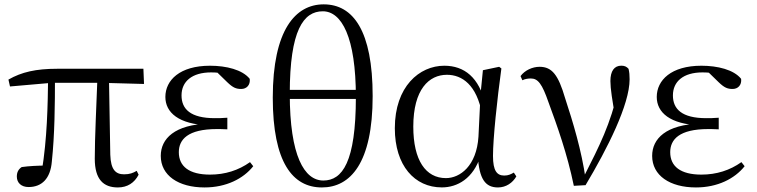

<svg xmlns="http://www.w3.org/2000/svg" viewBox="-20 -825 3390 860"><path d="M108 12.8C166.7 12.8 206 -24.5 212.2 -101.6C225 -221.5 226.2 -357 226.2 -482H195.6C193.9 -350.4 191.3 -205.1 167.1 -56.8L191 -83.6C146 -83.1 109.9 -81.3 77.1 -76.7C62.4 -66.6 55.4 -53.6 55.4 -34.1C55.4 -6.5 75.1 12.8 108 12.8ZM24.8 -437.7 211.8 -454H437.6L625.1 -448.9L622.3 -517H236.1C140.9 -517 76.6 -502.3 17.8 -468.5ZM508 14.6C550.7 14.6 582.2 -6.1 600.9 -42.5L592.3 -59.8C575.7 -50 560.9 -44.2 535.9 -44.2C498.3 -44.2 476.2 -64.3 474 -131.8L468 -482H416.6C411.8 -347.4 404.5 -211.5 404.5 -114.1C404.5 -20.8 443.7 14.6 508 14.6Z M896.3 14.6C992.9 14.6 1069.8 -24.4 1114.3 -80.5L1099.9 -98.8C1048.3 -62.1 988.4 -42.9 920.6 -42.9C827.1 -42.9 781 -79.9 781 -143.3C781 -199.8 820.7 -246.9 951.6 -246.9C962.2 -246.9 972.2 -246.9 998.3 -245.7V-297.7C973.9 -295.7 958.5 -295.7 942.2 -295.7C833.1 -295.7 793.1 -336.6 793.1 -397.6C793.1 -459.9 839.7 -500.7 925.7 -500.7C951.9 -500.7 971.4 -498.1 1006 -491.9L996.7 -511.5L940.6 -512.6L997.9 -456.8C1023.7 -431.9 1038 -426.5 1060.6 -426.5C1084.3 -426.5 1102 -444 1098.6 -471.9C1065.9 -512.9 993.1 -530.6 920.8 -530.6C785.5 -530.6 720.7 -465.9 720.7 -390.7C720.7 -321.8 779.4 -267.8 916.7 -263.4V-271.6C761.9 -267.2 700.1 -203.8 700.1 -126.7C700.1 -39.4 778.8 14.6 896.3 14.6Z M1421.8 14.6C1549.3 14.6 1649.2 -94.2 1649.2 -394.7C1649.2 -686.7 1562 -805.5 1429.9 -805.5C1303.2 -805.5 1201.8 -690.7 1201.8 -387.6C1201.8 -97.2 1291.1 14.6 1421.8 14.6ZM1428.3 -16.4C1343.3 -16.4 1277.9 -126.2 1277.9 -404.9C1277.9 -690.8 1339.7 -774.4 1425.8 -774.4C1510.4 -774.4 1574 -658.7 1574 -390.5C1574 -98.4 1513.2 -16.4 1428.3 -16.4ZM1229.2 -381.9H1625.1V-422.4H1229.2Z M1958.8 14.4C2028.4 14.4 2100.1 -24.7 2132.9 -128.2L2120.1 -127.8C2126.2 -22.8 2153.7 14.6 2210.4 14.6C2247.2 14.6 2276.5 -6.5 2292.8 -34.9L2281.5 -52C2268.2 -44.5 2257.2 -38.7 2238.6 -38.7C2206 -38.7 2188.2 -59.7 2188.2 -126.6C2188.2 -204.1 2206.8 -380.4 2225.8 -518.4L2215.8 -525.8L2143 -510.5L2132.4 -403.1L2123.1 -212.9C2114.7 -81.6 2040.4 -27.2 1977.4 -27.2C1886.9 -27.2 1831.2 -106.8 1831.2 -257.8C1831.2 -425.3 1901.9 -490 1981.7 -490C2049.7 -490 2115.5 -445.3 2139.5 -312.6L2161.3 -358.5H2153.7C2126.6 -478 2059.6 -530.6 1970.2 -530.6C1858 -530.6 1748.5 -436.8 1748.5 -250.6C1748.5 -82.5 1837.7 14.4 1958.8 14.4Z M2550.3 7.3 2602.8 4.4C2700.9 -159.8 2800.1 -356.6 2800.1 -469.6C2800.1 -488.2 2799.1 -501 2795.4 -516.7C2787.1 -526 2778.4 -530.8 2762.9 -530.8C2731.3 -530.8 2714.1 -506.6 2714.1 -462C2714.1 -427.5 2722.5 -375.6 2736.7 -295.2L2749.7 -423.6C2713.2 -266.1 2666.7 -174.9 2595.1 -33.8L2588.7 -22.3H2603.2C2585.1 -150.8 2546.2 -278.7 2510.9 -386.3C2480.9 -488.7 2452.9 -525.8 2396.8 -525.8C2365.1 -525.8 2330.7 -510.3 2311.6 -484.2L2319.8 -465.5C2329.8 -470.5 2342.4 -473.5 2357.8 -473.5C2389.9 -473.5 2408.4 -448.7 2436.7 -367.2C2476.4 -259.3 2520.7 -136.2 2550.3 7.3Z M3097.3 14.6C3193.9 14.6 3270.8 -24.4 3315.3 -80.5L3300.9 -98.8C3249.3 -62.1 3189.4 -42.9 3121.6 -42.9C3028.1 -42.9 2982 -79.9 2982 -143.3C2982 -199.8 3021.7 -246.9 3152.6 -246.9C3163.2 -246.9 3173.2 -246.9 3199.3 -245.7V-297.7C3174.9 -295.7 3159.5 -295.7 3143.2 -295.7C3034.1 -295.7 2994.1 -336.6 2994.1 -397.6C2994.1 -459.9 3040.7 -500.7 3126.7 -500.7C3152.9 -500.7 3172.4 -498.1 3207 -491.9L3197.7 -511.5L3141.6 -512.6L3198.9 -456.8C3224.7 -431.9 3239 -426.5 3261.6 -426.5C3285.3 -426.5 3303 -444 3299.6 -471.9C3266.9 -512.9 3194.1 -530.6 3121.8 -530.6C2986.5 -530.6 2921.7 -465.9 2921.7 -390.7C2921.7 -321.8 2980.4 -267.8 3117.7 -263.4V-271.6C2962.9 -267.2 2901.1 -203.8 2901.1 -126.7C2901.1 -39.4 2979.8 14.6 3097.3 14.6Z"/></svg>

Font: Source Han Serif CN VF
Style: Regular
Weight: 250
Designer: Ryoko NISHIZUKA 西塚涼子 (kana & ideographs); Frank Grießhammer (Latin, Greek & Cyrillic); Wenlong ZHANG 张文龙 (bopomofo); San
Foundry: Adobe
Version: Version 2.002;hotconv 1.1.0;makeotfexe 2.6.0